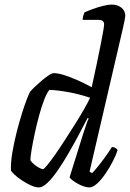

<svg xmlns="http://www.w3.org/2000/svg" viewBox="-20 -820 568 840"><path d="M150 0Q135 0 115.1 -9Q95.2 -18 75.7 -31Q56.1 -44 43 -56.5Q29.8 -69 27.8 -75Q26.8 -110.5 34.3 -154.4Q41.8 -198.4 53.3 -243.3Q64.8 -288.3 76.8 -326.2Q88.8 -364.2 98.7 -389.4Q108.6 -414.6 111.8 -418.6Q117 -425.4 130.6 -438.5Q144.1 -451.5 160.8 -465.8Q177.5 -480.1 192.4 -490.1Q207.2 -500 215.7 -500Q234 -500 261.9 -491.1Q289.7 -482.2 320.9 -468.4Q352.1 -454.5 381.1 -438.1Q383.3 -449.3 389.8 -477.9Q396.3 -506.5 403.9 -543.7Q411.5 -580.8 418.9 -617Q426.3 -653.2 430.9 -679.9Q435.5 -706.6 435.5 -713.5Q435.5 -723.3 429.4 -728.2Q423.2 -733 412.5 -733H341.6Q341.6 -741 344.4 -750.8Q347.2 -760.6 349.2 -765.4Q364.1 -772.6 386.2 -780.6Q408.3 -788.7 430.9 -794.3Q453.5 -800 468.1 -800Q494.4 -800 511.3 -786.3Q528.2 -772.5 528.2 -750.2Q528.2 -747.2 525 -730.4Q521.7 -713.6 515.7 -687.6L371.9 -69.4L382.9 -62.4Q392.3 -71.8 408.2 -91.3Q424 -110.9 441 -134.4Q458 -158 469.5 -176.8Q478.5 -176.8 485.6 -172.4Q492.6 -168 494.4 -163.2Q488 -142.2 473.8 -114.6Q459.7 -87 441.7 -60.6Q423.7 -34.2 405 -17.1Q386.2 0 369.9 0Q360.1 0 346 -4.8Q331.9 -9.5 318.5 -17.2Q305.2 -24.9 295.9 -32.2Q286.5 -39.6 284.5 -44.6L343.4 -233Q351.2 -256 357.7 -276Q364.2 -296 368.2 -301L363.2 -304Q346 -270 324 -229Q302 -188 278.6 -147.5Q255.2 -107 231.9 -73.5Q208.6 -40 187.6 -20Q166.5 0 150 0ZM167.9 -79.8Q171.9 -79.8 186.5 -97.2Q201.1 -114.7 221.5 -143.9Q241.8 -173 264.5 -208.2Q287.3 -243.4 309.5 -278.7Q331.7 -314 348.8 -344.1Q366 -374.1 374 -392.4Q326.7 -408.4 280.3 -416.8Q233.9 -425.2 196.4 -426.9Q185.2 -414.6 173.5 -384.2Q161.7 -353.8 150.9 -313.8Q140 -273.8 131.6 -234Q123.1 -194.3 118 -163Q112.9 -131.7 112.9 -119.2Q117.9 -110.2 128.9 -101.1Q139.9 -92 151.4 -85.9Q162.9 -79.8 167.9 -79.8Z"/></svg>

Font: Texturina Medium
Style: Italic
Weight: 500
Italic angle: -11°
Designer: Guillermo Torres Carreño
Foundry: Omnibus-Type
Version: Version 1.002